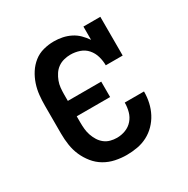

<svg xmlns="http://www.w3.org/2000/svg" viewBox="-130 -654 761 777"><g transform="rotate(-30 250.0 -265.0)"><path d="M247 8Q221 8 194.5 2.5Q168 -3 145 -16.5Q122 -30 105 -51Q88 -72 77.5 -96Q67 -120 63 -146.5Q59 -173 59 -200V-330Q59 -355 61.5 -379.5Q64 -404 72 -428Q80 -452 93.5 -473Q107 -494 126.5 -509.5Q146 -525 170.5 -531.5Q195 -538 220 -538Q240 -538 259.5 -534Q279 -530 297 -521Q315 -512 329 -498Q343 -484 354 -468V-530H433V-349H354Q354 -370 348 -391Q342 -412 328 -428Q314 -444 293.5 -451Q273 -458 251 -458Q236 -458 220.5 -454Q205 -450 192.5 -441Q180 -432 171.5 -419Q163 -406 157.5 -391.5Q152 -377 150.5 -361.5Q149 -346 149 -330V-301H305V-229H149V-200Q149 -185 150.5 -169.5Q152 -154 157 -139.5Q162 -125 170 -112Q178 -99 190 -89.5Q202 -80 217 -76Q232 -72 247 -72Q268 -72 287.5 -79.5Q307 -87 320.5 -102.5Q334 -118 339.5 -138Q345 -158 345 -179Q345 -179 345 -179.5Q345 -180 345 -180H435Q435 -179 435 -179Q435 -179 435 -178Q435 -153 429.5 -128.5Q424 -104 412.5 -82Q401 -60 383.5 -42Q366 -24 344 -12.5Q322 -1 297 3.5Q272 8 247 8Z"/></g></svg>

Font: Iosevka Slab Medium
Style: Regular
Weight: 500
Monospace: yes
Designer: Belleve Invis
Foundry: Belleve Invis
Version: Version 11.1.1; ttfautohint (v1.8.3)